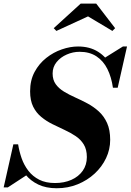

<svg xmlns="http://www.w3.org/2000/svg" viewBox="-54 -1014 714 1049"><path d="M256 14.5Q197.5 14.5 155.2 -5.8Q113 -26 85.2 -60.2Q57.5 -94.5 41.5 -137.5Q25.5 -180.5 19 -225.5H45Q51 -187 64.2 -149.2Q77.5 -111.5 101 -81Q124.5 -50.5 160.2 -32.2Q196 -14 246.5 -14Q297 -14 336.2 -31.5Q375.5 -49 398 -81Q420.5 -113 420.5 -156Q420.5 -197 403.8 -224.5Q387 -252 359.2 -270.5Q331.5 -289 298.5 -304.2Q265.5 -319.5 232.5 -335.8Q199.5 -352 171.8 -374.8Q144 -397.5 127.2 -431.2Q110.5 -465 110.5 -515Q110.5 -575.5 135 -621Q159.5 -666.5 198.8 -697.5Q238 -728.5 283.8 -744.2Q329.5 -760 372.5 -760Q436.5 -760 482.2 -731Q528 -702 554.8 -651Q581.5 -600 589 -534.5H563Q555 -592 533 -636.5Q511 -681 473.2 -706Q435.5 -731 381 -731Q344.5 -731 310.8 -716.2Q277 -701.5 255.2 -674.8Q233.5 -648 233.5 -612.5Q233.5 -577.5 250.5 -554Q267.5 -530.5 295.5 -513.5Q323.5 -496.5 357.2 -481.5Q391 -466.5 424.5 -448.5Q458 -430.5 486 -405Q514 -379.5 531 -342Q548 -304.5 548 -250Q548 -197.5 525.5 -150Q503 -102.5 463 -65.5Q423 -28.5 370 -7Q317 14.5 256 14.5ZM-34 10 19 -225.5H45L55.5 -148Q65.5 -122 75.2 -101Q85 -80 96.5 -60.5L-11.5 10ZM563 -534.5 559 -598Q550 -623.5 539.8 -646Q529.5 -668.5 514 -695.5L617.5 -760H640L589 -534.5ZM254 -845 239.5 -860 387 -994.5H471.5L575 -860L560 -845L427 -924.5Z"/></svg>

Font: Bodoni Moda 9pt
Style: Bold Italic
Weight: 700
Italic angle: -13°
Designer: Owen Earl
Foundry: indestructible type
Version: Version 2.004